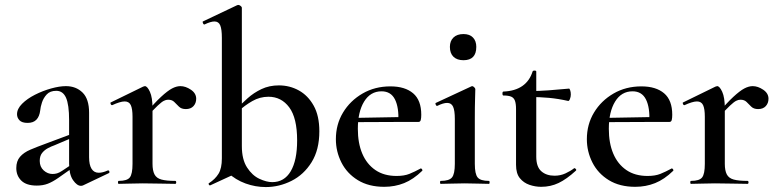

<svg xmlns="http://www.w3.org/2000/svg" viewBox="-20 -745 3153 778"><path d="M317 6Q313 8 308 8Q292 8 276 -15Q260 -38 260 -82V-258Q260 -321 247.5 -349Q235 -377 208 -377Q183 -377 169.5 -362.5Q156 -348 150 -329.5Q144 -311 143 -298Q140 -273 127.5 -260Q115 -247 92 -247Q69 -247 59 -257.5Q49 -268 49 -282Q49 -304 69.5 -324.5Q90 -345 121.5 -361Q153 -377 187 -386.5Q221 -396 247 -396Q288 -396 314.5 -370Q341 -344 341 -288V-108Q341 -77 351 -61Q361 -45 380 -45Q396 -45 416 -54Q421 -56 423 -50.5Q425 -45 420 -43ZM129 7Q87 7 66.5 -13Q46 -33 46 -64Q46 -92 61 -109.5Q76 -127 103 -138.5Q130 -150 163 -162L270 -202L273 -187L200 -156Q188 -152 174 -144.5Q160 -137 150.5 -125Q141 -113 141 -93Q141 -69 157 -54.5Q173 -40 193 -40Q202 -40 211 -42.5Q220 -45 232 -53L286 -89L287 -74L216 -24Q193 -8 173.5 -0.5Q154 7 129 7Z M575 -271 568 -283Q606 -328 632.5 -352.5Q659 -377 677 -386.5Q695 -396 711 -396Q732 -396 753.5 -381.5Q775 -367 775 -345Q775 -327 764 -315Q753 -303 733 -303Q715 -303 705 -313Q695 -323 686 -332Q677 -341 661 -341Q653 -341 644 -336.5Q635 -332 619 -317Q603 -302 575 -271ZM461 0Q458 0 458 -6Q458 -12 461 -12Q495 -12 506 -26Q517 -40 517 -81V-272Q517 -304 510 -319Q503 -334 485 -334Q476 -334 463 -330Q450 -326 435 -319Q431 -318 428.5 -323.5Q426 -329 429 -330L560 -394Q565 -396 567 -396Q577 -396 587.5 -373Q598 -350 598 -306V-81Q598 -54 606 -38.5Q614 -23 634 -17.5Q654 -12 690 -12Q694 -12 694 -6Q694 0 690 0Q664 0 630.5 -1Q597 -2 558 -2Q531 -2 505.5 -1Q480 0 461 0Z M1057 13Q1015 13 975 -1.5Q935 -16 902 -46L960 -153Q960 -99 981 -66.5Q1002 -34 1031 -20.5Q1060 -7 1083 -7Q1132 -7 1158 -51Q1184 -95 1184 -176Q1184 -267 1152 -310Q1120 -353 1068 -353Q1033 -353 1002.5 -335.5Q972 -318 947 -295L938 -303Q959 -325 983.5 -347Q1008 -369 1039.5 -384Q1071 -399 1110 -399Q1154 -399 1191 -378.5Q1228 -358 1251 -317Q1274 -276 1274 -213Q1274 -138 1242.5 -87.5Q1211 -37 1161 -12Q1111 13 1057 13ZM832 6Q828 7 826 2.5Q824 -2 827 -3Q852 -19 865.5 -41Q879 -63 879 -103V-592Q879 -626 872.5 -642Q866 -658 849 -658Q834 -658 809 -646Q805 -645 802.5 -651Q800 -657 802 -658L941 -724Q944 -725 946 -725Q950 -725 955 -721Q960 -717 960 -714V-53Z M1537 12Q1474 12 1430 -15Q1386 -42 1363.5 -86.5Q1341 -131 1341 -181Q1341 -241 1370 -289Q1399 -337 1449 -366Q1499 -395 1562 -395Q1621 -395 1654 -367Q1687 -339 1687 -280Q1687 -267 1685 -259Q1683 -251 1676 -251H1594Q1597 -309 1580.5 -342Q1564 -375 1526 -375Q1481 -375 1455.5 -333.5Q1430 -292 1430 -223Q1430 -165 1448 -122.5Q1466 -80 1501 -56Q1536 -32 1587 -32Q1618 -32 1639 -40.5Q1660 -49 1684 -62Q1686 -64 1689.5 -60Q1693 -56 1691 -53Q1655 -18 1617.5 -3Q1580 12 1537 12ZM1401 -250 1400 -267 1622 -271V-251Z M1766 0Q1763 0 1763 -6Q1763 -12 1766 -12Q1800 -12 1811.5 -26Q1823 -40 1823 -81V-263Q1823 -297 1816 -312.5Q1809 -328 1792 -328Q1784 -328 1774 -325Q1764 -322 1752 -316Q1748 -315 1745.5 -321Q1743 -327 1746 -328L1890 -395Q1892 -396 1893 -396Q1897 -396 1901.5 -391.5Q1906 -387 1906 -384Q1906 -373 1905 -344Q1904 -315 1904 -264V-81Q1904 -40 1915.5 -26Q1927 -12 1961 -12Q1964 -12 1964 -6Q1964 0 1961 0Q1941 0 1916 -1Q1891 -2 1863 -2Q1836 -2 1810.5 -1Q1785 0 1766 0ZM1858 -501Q1832 -501 1817.5 -515Q1803 -529 1803 -555Q1803 -579 1817.5 -593Q1832 -607 1858 -607Q1883 -607 1896.5 -593Q1910 -579 1910 -555Q1910 -501 1858 -501Z M2173 12Q2149 12 2125.5 4Q2102 -4 2086.5 -23Q2071 -42 2071 -77V-303Q2071 -325 2066.5 -337Q2062 -349 2051 -353.5Q2040 -358 2020 -358Q2016 -358 2016 -366Q2016 -374 2020 -374Q2067 -376 2096.5 -396.5Q2126 -417 2138 -455Q2139 -459 2146 -459Q2153 -459 2153 -455V-110Q2153 -69 2173.5 -51Q2194 -33 2227 -33Q2251 -33 2271.5 -42.5Q2292 -52 2306 -63Q2309 -65 2313 -60.5Q2317 -56 2313 -53Q2276 -19 2243.5 -3.5Q2211 12 2173 12ZM2282 -336Q2242 -345 2204.5 -348.5Q2167 -352 2124 -352V-376Q2165 -376 2203.5 -379Q2242 -382 2286 -386Q2288 -386 2290.5 -379Q2293 -372 2293 -362Q2293 -353 2289.5 -344Q2286 -335 2282 -336Z M2554 12Q2491 12 2447 -15Q2403 -42 2380.5 -86.5Q2358 -131 2358 -181Q2358 -241 2387 -289Q2416 -337 2466 -366Q2516 -395 2579 -395Q2638 -395 2671 -367Q2704 -339 2704 -280Q2704 -267 2702 -259Q2700 -251 2693 -251H2611Q2614 -309 2597.5 -342Q2581 -375 2543 -375Q2498 -375 2472.5 -333.5Q2447 -292 2447 -223Q2447 -165 2465 -122.5Q2483 -80 2518 -56Q2553 -32 2604 -32Q2635 -32 2656 -40.5Q2677 -49 2701 -62Q2703 -64 2706.5 -60Q2710 -56 2708 -53Q2672 -18 2634.5 -3Q2597 12 2554 12ZM2418 -250 2417 -267 2639 -271V-251Z M2894 -271 2887 -283Q2925 -328 2951.5 -352.5Q2978 -377 2996 -386.5Q3014 -396 3030 -396Q3051 -396 3072.5 -381.5Q3094 -367 3094 -345Q3094 -327 3083 -315Q3072 -303 3052 -303Q3034 -303 3024 -313Q3014 -323 3005 -332Q2996 -341 2980 -341Q2972 -341 2963 -336.5Q2954 -332 2938 -317Q2922 -302 2894 -271ZM2780 0Q2777 0 2777 -6Q2777 -12 2780 -12Q2814 -12 2825 -26Q2836 -40 2836 -81V-272Q2836 -304 2829 -319Q2822 -334 2804 -334Q2795 -334 2782 -330Q2769 -326 2754 -319Q2750 -318 2747.5 -323.5Q2745 -329 2748 -330L2879 -394Q2884 -396 2886 -396Q2896 -396 2906.5 -373Q2917 -350 2917 -306V-81Q2917 -54 2925 -38.5Q2933 -23 2953 -17.5Q2973 -12 3009 -12Q3013 -12 3013 -6Q3013 0 3009 0Q2983 0 2949.5 -1Q2916 -2 2877 -2Q2850 -2 2824.5 -1Q2799 0 2780 0Z"/></svg>

Font: Cormorant Garamond Light SemiBold
Style: Regular
Weight: 600
Version: Version 4.001